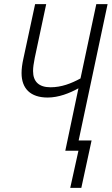

<svg xmlns="http://www.w3.org/2000/svg" viewBox="-20 -734 544 935"><path d="M322 181H376L426 -50H363L504 -714H449L372 -352C326 -327 279 -309 226 -309C170 -309 141 -336 141 -388C141 -407 144 -424 149 -451L205 -714H151L94 -449C88 -422 85 -399 85 -378C85 -303 128 -259 212 -259C265 -259 319 -280 362 -304L298 0H362Z"/></svg>

Font: Noto Sans Condensed Light
Style: Italic
Weight: 300
Width: 3
Italic angle: -12°
Designer: Monotype Design Team
Foundry: Monotype Imaging Inc.
Version: Version 2.013